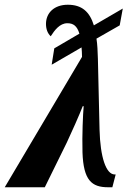

<svg xmlns="http://www.w3.org/2000/svg" viewBox="-37 -790 543 810"><path d="M245 -189C264 -229 299 -308 312 -342H316C313 -308 309 -222 311 -147C315 -29 350 0 419 0H437L451 -54H447C410 -54 386 -128 383 -242L376 -542C375 -573 374 -602 370 -627L468 -683L481 -754L359 -683C341 -741 308 -770 249 -770C192 -770 157 -736 157 -689C157 -667 164 -649 177 -637C193 -662 215 -692 247 -692C272 -692 288 -681 298 -648L192 -586L181 -517L307 -590C308 -578 309 -565 309 -550L-17 0H152Z"/></svg>

Font: Noto Serif Condensed Extra
Style: Italic
Weight: 800
Width: 3
Italic angle: -12°
Designer: Monotype Design Team
Foundry: Monotype Imaging Inc.
Version: Version 1.901